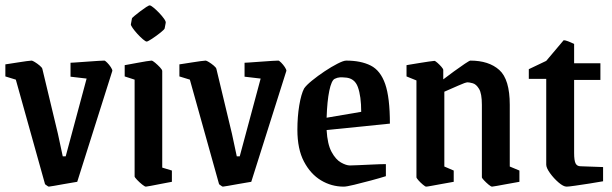

<svg xmlns="http://www.w3.org/2000/svg" viewBox="-22 -686 2281 716"><path d="M160 10Q158 10 152 5.5Q146 1 146 1L37 -389L-2 -401V-446Q-2 -446 11.5 -448Q25 -450 43.5 -453Q62 -456 77 -458Q92 -460 96 -460Q99 -460 108 -454.5Q117 -449 126 -441.5Q135 -434 136 -429L194 -187L212 -103H223L301 -393L241 -400V-452Q241 -452 259 -453Q277 -454 301 -456Q325 -458 344.5 -459Q364 -460 367 -460Q370 -460 377.5 -452.5Q385 -445 391 -436Q397 -427 397 -422L266 -8Q266 -8 251 -5.5Q236 -3 216 0.5Q196 4 179.5 7Q163 10 160 10Z M470 -617Q470 -619 479 -626.5Q488 -634 500.5 -643.5Q513 -653 523 -659.5Q533 -666 536 -666Q540 -666 550 -658Q560 -650 571 -638.5Q582 -627 589.5 -616.5Q597 -606 596 -601L592 -580Q591 -576 576 -564Q561 -552 545 -541.5Q529 -531 525 -531Q521 -531 511 -539.5Q501 -548 490.5 -559.5Q480 -571 473 -581Q466 -591 466 -595ZM522 10Q518 10 508 2Q498 -6 489 -15.5Q480 -25 480 -28V-389L443 -401V-443Q443 -443 457 -445.5Q471 -448 489.5 -451.5Q508 -455 523.5 -457.5Q539 -460 543 -460Q547 -460 556.5 -452Q566 -444 574.5 -435Q583 -426 583 -421V-61L619 -50V-8Q619 -8 605.5 -5.5Q592 -3 574 0.5Q556 4 540.5 7Q525 10 522 10Z M809 10Q807 10 801 5.5Q795 1 795 1L686 -389L647 -401V-446Q647 -446 660.5 -448Q674 -450 692.5 -453Q711 -456 726 -458Q741 -460 745 -460Q748 -460 757 -454.5Q766 -449 775 -441.5Q784 -434 785 -429L843 -187L861 -103H872L950 -393L890 -400V-452Q890 -452 908 -453Q926 -454 950 -456Q974 -458 993.5 -459Q1013 -460 1016 -460Q1019 -460 1026.5 -452.5Q1034 -445 1040 -436Q1046 -427 1046 -422L915 -8Q915 -8 900 -5.5Q885 -3 865 0.5Q845 4 828.5 7Q812 10 809 10Z M1417 -29Q1395 -22 1361.5 -13Q1328 -4 1299 3Q1270 10 1260 10Q1214 10 1175 -13.5Q1136 -37 1111.5 -83.5Q1087 -130 1087 -202Q1087 -251 1094 -293Q1101 -335 1112 -356Q1120 -368 1141.5 -385.5Q1163 -403 1188.5 -420Q1214 -437 1236.5 -448.5Q1259 -460 1269 -460Q1324 -460 1360.5 -441.5Q1397 -423 1414.5 -372.5Q1432 -322 1432 -225L1196 -201Q1199 -148 1214.5 -119.5Q1230 -91 1249.5 -80Q1269 -69 1283 -69Q1288 -69 1313 -70Q1338 -71 1368 -72.5Q1398 -74 1417 -74ZM1226 -392Q1214 -386 1206 -347.5Q1198 -309 1196 -247L1325 -269Q1325 -327 1312.5 -361.5Q1300 -396 1263 -397Q1255 -398 1245.5 -397.5Q1236 -397 1226 -392Z M1567 10Q1564 10 1555 2.5Q1546 -5 1538.5 -13.5Q1531 -22 1531 -25V-386L1494 -401V-443Q1494 -443 1508.5 -445.5Q1523 -448 1542 -451Q1561 -454 1577.5 -456.5Q1594 -459 1598 -459Q1601 -459 1609 -452Q1617 -445 1624 -437Q1631 -429 1631 -425V-390Q1648 -403 1670.5 -419.5Q1693 -436 1711 -448Q1729 -460 1732 -460Q1801 -460 1840 -425Q1879 -390 1879 -295V-65L1915 -50V-8Q1915 -8 1901 -5.5Q1887 -3 1867.5 0.5Q1848 4 1832 7Q1816 10 1813 10Q1809 10 1800 2.5Q1791 -5 1783 -13.5Q1775 -22 1775 -25V-295Q1775 -337 1764.5 -354.5Q1754 -372 1741 -375.5Q1728 -379 1722 -379Q1714 -379 1687.5 -367Q1661 -355 1635 -344V-65L1670 -50V-8Q1670 -8 1656 -5.5Q1642 -3 1622.5 0.5Q1603 4 1587 7Q1571 10 1567 10Z M2091 10Q2079 10 2061 -5.5Q2043 -21 2029 -40.5Q2015 -60 2015 -72V-392H1950V-428L2015 -459L2080 -536Q2086 -536 2096.5 -532Q2107 -528 2119 -522V-450H2217V-388H2119V-116Q2119 -87 2124.5 -76.5Q2130 -66 2143 -66L2227 -63V-10Q2205 -6 2176 -1.5Q2147 3 2122.5 6.5Q2098 10 2091 10Z"/></svg>

Font: Grenze Gotisch Medium
Style: Regular
Weight: 500
Designer: Renata Polastri
Foundry: Omnibus-Type
Version: Version 1.001